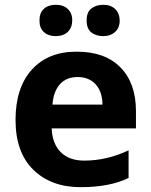

<svg xmlns="http://www.w3.org/2000/svg" viewBox="-20 -772 631 802"><path d="M300.8 -556.2Q418.9 -556.2 483.4 -490.2Q547.9 -424.3 547.9 -308.1V-235.8H195.8Q198.2 -172.4 233.4 -136.7Q268.6 -101.1 332 -101.1Q425.8 -101.1 517.1 -144V-28.8Q439.5 9.8 316.4 9.8Q193.4 9.8 119.1 -63Q44.9 -135.7 44.9 -271Q44.9 -406.2 113.3 -481.4Q181.6 -556.6 300.8 -556.2ZM199.2 -335H408.2Q407.2 -389.6 379.4 -419.9Q351.6 -450.2 304.2 -450.2Q256.8 -450.2 230 -419.9Q203.1 -389.6 199.2 -335ZM412.1 -752Q442.4 -752 460.9 -734.4Q479.5 -716.8 480 -686.5Q480 -656.2 460.9 -638.7Q441.9 -621.1 411.6 -621.1Q380.9 -621.1 361.3 -636.7Q341.8 -652.3 341.8 -686.5Q341.8 -720.7 361.3 -736.3Q380.9 -752 412.1 -752ZM145 -686.5Q144.5 -717.8 163.1 -734.9Q181.6 -752 213.4 -752Q245.1 -752 263.7 -733.9Q282.2 -715.8 281.7 -686.5Q281.7 -657.2 263.2 -638.7Q244.1 -621.1 212.9 -621.1Q181.6 -621.1 163.1 -638.2Q144.5 -655.3 145 -686.5Z"/></svg>

Font: OpenSans-Bold
Style: Bold
Weight: 700
Foundry: Ascender Corporation
Version: Version 1.10